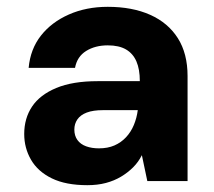

<svg xmlns="http://www.w3.org/2000/svg" viewBox="-20 -531 628 563"><path d="M236 12Q173 12 132 -8Q91 -28 71 -62.5Q51 -97 51 -138Q51 -184 74 -218.5Q97 -253 145 -273Q193 -293 266 -293H390Q390 -328 380 -351Q370 -374 349.5 -386Q329 -398 296 -398Q259 -398 232.5 -381.5Q206 -365 200 -332H64Q69 -387 100 -426.5Q131 -466 182 -488.5Q233 -511 296 -511Q368 -511 420.5 -487.5Q473 -464 501.5 -419Q530 -374 530 -308V0H412L396 -76Q386 -56 370.5 -40.5Q355 -25 335 -13Q315 -1 290.5 5.5Q266 12 236 12ZM270 -96Q296 -96 315.5 -104.5Q335 -113 349.5 -128.5Q364 -144 372.5 -164.5Q381 -185 384 -208H282Q253 -208 234.5 -201Q216 -194 207 -181Q198 -168 198 -151Q198 -133 207 -120.5Q216 -108 232.5 -102Q249 -96 270 -96Z"/></svg>

Font: DM Sans 20pt ExtraBold
Style: Regular
Weight: 800
Version: Version 4.004;gftools[0.9.30]